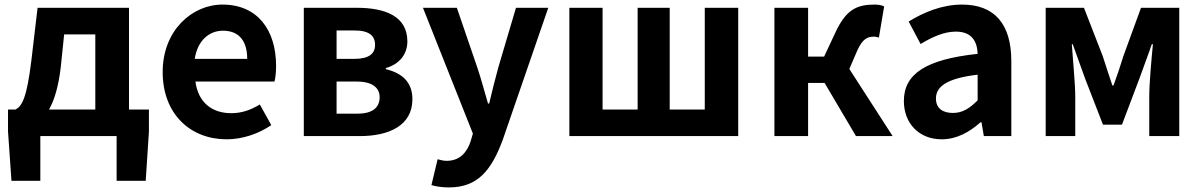

<svg xmlns="http://www.w3.org/2000/svg" viewBox="-20 -594 5245 838"><path d="M156 0H489V195H616L630 -20V-116H543V-560H144L117 -331C97 -166 76 -131 48 -116H15V-20L30 195H156ZM194 -116C218 -158 235 -217 245 -299L260 -444H396V-116Z M969 14C1038 14 1109 -10 1164 -48L1114 -138C1073 -113 1034 -100 989 -100C905 -100 845 -147 833 -238H1178C1182 -252 1185 -279 1185 -306C1185 -462 1105 -574 951 -574C818 -574 690 -461 690 -280C690 -95 812 14 969 14ZM830 -337C842 -418 894 -460 953 -460C1026 -460 1059 -412 1059 -337Z M1306 0H1550C1678 0 1780 -46 1780 -161C1780 -238 1732 -276 1664 -292V-297C1728 -315 1758 -362 1758 -413C1758 -523 1662 -560 1537 -560H1306ZM1449 -337V-461H1528C1591 -461 1617 -438 1617 -398C1617 -360 1591 -337 1526 -337ZM1449 -98V-238H1538C1606 -238 1637 -210 1637 -170C1637 -127 1609 -98 1541 -98Z M1940 224C2065 224 2125 149 2174 17L2373 -560H2232L2155 -300C2141 -248 2127 -194 2115 -142H2110C2094 -196 2080 -250 2063 -300L1974 -560H1826L2044 -11L2034 23C2018 72 1986 108 1929 108C1916 108 1900 104 1890 101L1863 214C1885 220 1907 224 1940 224Z M2465 0H3202V-560H3056V-116H2903V-560H2763V-116H2610V-560H2465Z M3360 0H3507V-232H3579L3716 0H3876L3687 -293L3721 -372C3745 -426 3767 -434 3795 -434C3803 -434 3809 -432 3816 -430L3839 -566C3827 -572 3812 -574 3797 -574C3721 -574 3674 -553 3628 -456L3577 -347H3507V-560H3360Z M4090 14C4155 14 4211 -17 4259 -60H4264L4274 0H4394V-327C4394 -489 4321 -574 4179 -574C4091 -574 4011 -540 3946 -500L3998 -402C4050 -433 4100 -456 4152 -456C4221 -456 4245 -414 4247 -359C4022 -335 3925 -272 3925 -153C3925 -57 3990 14 4090 14ZM4139 -101C4096 -101 4065 -120 4065 -164C4065 -215 4110 -252 4247 -268V-156C4212 -121 4181 -101 4139 -101Z M4544 0H4673V-173C4673 -230 4662 -339 4658 -401H4662C4678 -355 4700 -297 4716 -251L4794 -50H4877L4953 -251C4969 -297 4991 -353 5007 -401H5012C5006 -339 4996 -230 4996 -173V0H5127V-560H4960L4883 -349C4869 -303 4855 -262 4840 -221H4835C4822 -262 4807 -303 4793 -349L4711 -560H4544Z"/></svg>

Font: Noto Sans CJK TC
Style: Bold
Weight: 700
Designer: Ryoko NISHIZUKA 西塚涼子 (kana, bopomofo & ideographs); Paul D. Hunt (Latin, Greek & Cyrillic); Sandoll Communications 산돌커뮤니
Foundry: Adobe
Version: Version 2.004;hotconv 1.0.118;makeotfexe 2.5.65603